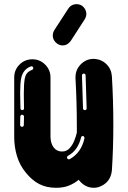

<svg xmlns="http://www.w3.org/2000/svg" viewBox="-20 -892 608 912"><path d="M425.2 0Q383.2 0 353.5 -38.1Q334.2 -21.3 307.9 -10.6Q281.7 0 246.5 0Q200.5 0 166.3 -17.8Q132.2 -35.6 103.5 -70.8Q74.3 -105.9 60.9 -149.8Q47.5 -193.6 47.5 -241.1V-524.3Q47.5 -559.4 71.8 -584.4Q96 -609.4 132.2 -610.4H133.7Q169.3 -610.4 194.6 -585.1Q219.8 -559.9 219.8 -524.3V-241.1Q220.8 -209.4 235.6 -190.8Q250.5 -172.3 274.3 -172.3Q296.5 -172.3 310.6 -187.9Q324.8 -203.5 332.9 -224Q341.1 -244.6 345 -261.9V-288.6Q345 -408.9 338.6 -519.3V-525.2Q338.6 -561.4 364.1 -586.9Q389.6 -612.4 425.2 -612.4H427.2Q461.9 -610.4 485.4 -587.4Q508.9 -564.4 511.4 -530.2Q518.3 -418.3 518.3 -297.5Q518.3 -188.1 511.4 -81.7Q505 -22.3 447.5 -3Q436.6 0 425.2 0ZM85.6 -368.8Q89.6 -368.8 91.8 -371.3Q94.1 -373.8 94.1 -376.2L93.1 -445Q93.1 -495 97.5 -517.8Q101 -535.6 108.9 -544.8Q116.8 -554 133.2 -560.4Q138.1 -563.4 138.1 -568.3Q138.1 -571.8 135.9 -574.5Q133.7 -577.2 129.2 -577.2L125.7 -576.2Q90.1 -562.9 80.7 -521.3Q75.7 -496.5 75.7 -450Q75.7 -419.3 77.2 -377.2Q77.2 -373.8 79.7 -371.3Q82.2 -368.8 85.6 -368.8ZM383.2 -368.8Q387.1 -368.8 389.4 -371.5Q391.6 -374.3 391.6 -377.7L386.6 -534.2Q386.6 -537.6 384.2 -540.1Q381.7 -542.6 377.7 -542.6Q374.3 -542.6 371.8 -539.9Q369.3 -537.1 369.3 -533.7L374.3 -377.7Q374.3 -373.8 376.7 -371.3Q379.2 -368.8 383.2 -368.8ZM84.2 -289.6Q87.6 -289.6 90.3 -291.8Q93.1 -294.1 93.1 -297.5L94.1 -338.1Q94.1 -341.6 91.3 -344.3Q88.6 -347 85.1 -347H84.2Q81.2 -347 79.2 -344.8Q77.2 -342.6 76.2 -338.6L75.7 -298Q75.7 -294.6 78.2 -292.1Q80.7 -289.6 84.2 -289.6ZM306.9 -135.1 310.4 -135.6Q366.3 -166.3 381.2 -235.1V-237.1Q381.2 -240.6 378.7 -243.3Q376.2 -246 372.8 -246Q369.8 -246 367.6 -243.8Q365.3 -241.6 364.9 -238.6Q350 -177.2 303 -152Q298 -149 298 -143.6L299 -140.1Q302.5 -135.1 306.9 -135.1ZM277.7 -676.2Q264.4 -676.2 252 -684.2Q230.7 -700 230.7 -722.8Q230.7 -736.6 238.1 -749L304 -850.5Q316.8 -870.8 341.1 -872.3H343.6Q364.4 -872.3 377.2 -857.9Q390.1 -843.6 390.1 -825.7Q390.1 -812.9 382.2 -800L316.3 -698Q300.5 -676.2 277.7 -676.2Z"/></svg>

Font: AKL FREE 002
Style: Regular
Weight: 400
Designer: AKL
Foundry: AKL
Version: Version 1.00;August 17, 2024;FontCreator 13.0.0.2675 64-bit